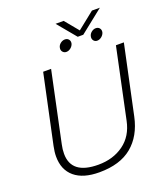

<svg xmlns="http://www.w3.org/2000/svg" viewBox="-170 -1072 1047 1205"><g transform="rotate(-20 353.5 -470.0)"><path d="M344 -955H398L473 -864L587 -955H640L484 -831H447ZM317 -797Q317 -802 318 -805Q321 -821 335 -832Q349 -843 365 -843Q381 -843 390 -832Q399 -821 396 -805Q392 -789 378 -777.5Q364 -766 348 -766Q335 -766 326 -775Q317 -784 317 -797ZM524 -797Q524 -802 525 -805Q528 -821 542 -832Q556 -843 571 -843Q587 -843 596 -832Q605 -821 602 -805Q598 -789 584 -777.5Q570 -766 554 -766Q541 -766 532.5 -775Q524 -784 524 -797ZM62 -171Q62 -201 70 -239L168 -699H221L122 -231Q115 -200 115 -170Q115 -32 295 -32Q394 -32 464.5 -83Q535 -134 555 -231L654 -699H707L609 -239Q583 -117 503 -51Q423 15 285 15Q177 15 119.5 -33.5Q62 -82 62 -171Z"/></g></svg>

Font: Prompt ExtraLight
Style: Italic
Weight: 275
Italic angle: -12°
Designer: Katatrad Team
Foundry: CadsonDemak
Version: Version 1.000